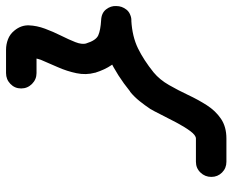

<svg xmlns="http://www.w3.org/2000/svg" viewBox="-87 -544 770 636"><g transform="rotate(-90 298.0 -226.0)"><path d="M323 -541Q323 -562 338 -576.5Q353 -591 374 -591Q393 -591 412.5 -591Q432 -591 451 -591Q469 -591 486 -584.5Q503 -578 515 -563Q533 -541 532 -515Q531 -489 521 -462Q511 -435 498 -409Q485 -383 476.5 -361.5Q468 -340 472 -325Q472 -325 472 -325Q472 -325 472 -325Q472 -325 472 -325.5Q472 -326 472 -326Q482 -293 499 -285.5Q516 -278 549 -276Q573 -275 585 -259.5Q597 -244 596 -226Q596 -207 584 -192Q572 -177 548 -176Q495 -173 456 -154Q417 -135 376 -102Q376 -102 376 -102Q376 -102 376 -102Q376 -102 376 -102Q376 -102 376 -102Q352 -82 334.5 -51.5Q317 -21 301.5 12Q286 45 267.5 74Q249 103 222.5 121Q196 139 157 139Q138 139 118.5 139Q99 139 80 139Q59 139 44.5 124.5Q30 110 30 89Q30 68 44.5 53Q59 38 80 38Q99 38 118.5 38Q138 38 157 38Q168 38 182 19Q196 0 210.5 -27.5Q225 -55 237 -79Q249 -103 255 -113Q267 -131 281 -148.5Q295 -166 312 -180Q312 -180 312 -180Q312 -180 312 -180Q313 -180 313 -180Q313 -180 313 -180Q366 -223 420 -248.5Q474 -274 544 -276Q568 -277 580 -261Q592 -245 591 -226Q591 -206 579 -190Q567 -174 543 -176Q479 -179 437 -205.5Q395 -232 375 -296Q375 -296 375 -296.5Q375 -297 375 -297Q375 -297 375 -297Q375 -297 375 -297Q367 -326 373.5 -357.5Q380 -389 393.5 -419.5Q407 -450 418 -476Q421 -485 423.5 -496Q426 -507 430 -515Q431 -517 431 -513Q431 -509 432 -507Q436 -500 441 -496Q447 -490 451 -490Q432 -490 412.5 -490Q393 -490 374 -490Q353 -490 338 -505Q323 -520 323 -541Z"/></g></svg>

Font: FRB American Cursive Guidelines Arrows Ultra
Style: Bold Italic
Weight: 1000
Italic angle: -25°
Version: Version 2.0;Modular Font Editor K font №1